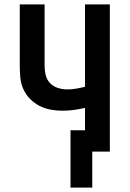

<svg xmlns="http://www.w3.org/2000/svg" viewBox="-20 -690 590 874"><path d="M301 164V-97H367V-199Q342 -193 316 -189.5Q290 -186 264 -186Q237 -186 210 -191Q183 -196 159 -208.5Q135 -221 116 -240.5Q97 -260 86 -285Q75 -310 72.5 -337Q70 -364 70 -391V-670H183V-391Q183 -369 188 -348Q193 -327 208 -311.5Q223 -296 244 -289.5Q265 -283 286 -283Q307 -283 327 -286.5Q347 -290 367 -295V-670H480V0H400V164Z"/></svg>

Font: Lode Term
Style: Bold
Weight: 700
Monospace: yes
Designer: Belleve Invis
Foundry: Belleve Invis
Version: Version 29.2.0